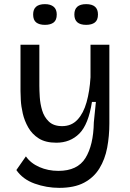

<svg xmlns="http://www.w3.org/2000/svg" viewBox="-20 -733 627 927"><path d="M266 174Q205 174 147.5 153.5Q90 133 59 88L105 22Q128 55 170 73.5Q212 92 262 92Q354 92 392.5 30Q431 -32 433 -142L443 -241H424Q407 -132 363 -88Q319 -44 252 -44Q200 -44 167.5 -64.5Q135 -85 116.5 -117.5Q98 -150 90 -185Q82 -220 80.5 -249.5Q79 -279 79 -293V-517H170V-319Q170 -297 172 -264.5Q174 -232 183.5 -200Q193 -168 216 -146Q239 -124 280 -124Q325 -124 354 -155Q383 -186 398 -239.5Q413 -293 417 -360V-517H508V-137Q508 -76 497.5 -20Q487 36 460 80Q433 124 386 149Q339 174 266 174ZM396 -613Q339 -613 339 -663Q339 -713 396 -713Q453 -713 453 -663Q453 -636 438 -624.5Q423 -613 396 -613ZM197 -613Q170 -613 155 -624.5Q140 -636 140 -663Q140 -713 197 -713Q224 -713 239 -700.5Q254 -688 254 -663Q254 -636 239 -624.5Q224 -613 197 -613Z"/></svg>

Font: Bricolage Grotesque 10pt
Style: Regular
Weight: 400
Designer: Mathieu Triay
Foundry: Atelier Triay
Version: Version 1.000; ttfautohint (v1.8.4.7-5d5b);gftools[0.9.32]